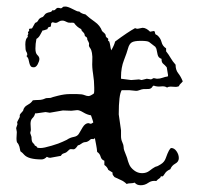

<svg xmlns="http://www.w3.org/2000/svg" viewBox="-20 -545 590 574"><path d="M428.7 -450.2 438.5 -452.1H441.4Q443.4 -449.2 443.8 -445.3Q444.3 -441.4 449.2 -440.4Q460 -431.6 462.9 -419.4Q465.8 -407.2 476.6 -400.4V-391.6Q484.4 -381.8 490.2 -371.6Q496.1 -361.3 504.9 -351.6Q504.9 -335.9 512.7 -326.2Q520.5 -316.4 526.4 -301.8Q523.4 -297.9 520 -294.9Q516.6 -292 514.6 -287.1Q508.8 -285.2 505.9 -285.2L490.2 -286.1Q483.4 -286.1 479.5 -283.2Q472.7 -288.1 460.9 -286.6Q449.2 -285.2 439.5 -289.1Q436.5 -288.1 435.5 -285.6Q434.6 -283.2 430.7 -280.8Q426.8 -278.3 418 -278.8Q409.2 -279.3 403.8 -277.8Q398.4 -276.4 395 -274.9Q391.6 -273.4 386.7 -273.4L366.2 -275.4H343.8Q335 -261.7 335 -203.1L341.8 -155.3Q341.8 -147.5 341.8 -137.7Q341.8 -127.9 345.7 -119.6Q349.6 -111.3 349.6 -105.5Q349.6 -99.6 351.6 -94.7L358.4 -77.1Q360.4 -72.3 361.3 -67.9Q362.3 -63.5 366.2 -53.7Q370.1 -43.9 380.9 -35.6Q391.6 -27.3 404.8 -27.3Q418 -27.3 427.2 -34.7Q436.5 -42 441.9 -44.9Q447.3 -47.9 448.2 -47.4Q449.2 -46.9 460.4 -53.7Q471.7 -60.5 475.6 -72.3Q486.3 -102.5 492.2 -102.5Q501 -102.5 507.8 -92.8Q514.6 -83 514.6 -72.3Q514.6 -61.5 503.9 -55.7Q493.2 -49.8 489.3 -39.1Q477.5 -34.2 472.7 -25.9Q467.8 -17.6 465.3 -17.6Q462.9 -17.6 461.9 -18.1Q460.9 -18.6 459 -13.7Q450.2 -7.8 447.3 -3.9Q433.6 -5.9 423.3 1.5Q413.1 8.8 400.9 8.8Q388.7 8.8 382.8 1Q377 2.9 370.6 2.9Q364.3 2.9 358.4 4.9Q350.6 -2.9 341.3 -6.8Q332 -10.7 322.3 -15.6Q320.3 -18.6 318.4 -20.5Q316.4 -22.5 316.4 -26.4V-29.3L303.7 -37.1Q300.8 -45.9 292 -51.8V-64.5Q283.2 -67.4 280.8 -76.7Q278.3 -85.9 270.5 -90.8Q269.5 -101.6 267.6 -111.3Q265.6 -121.1 263.7 -131.8L258.8 -128.9Q252.9 -130.9 249.5 -127.4Q246.1 -124 242.2 -122.1Q238.3 -120.1 234.9 -120.1Q231.4 -120.1 227.5 -118.2Q223.6 -116.2 220.7 -113.8Q217.8 -111.3 212.9 -110.4Q205.1 -98.6 200.2 -98.6Q195.3 -98.6 193.4 -99.1Q191.4 -99.6 189 -98.6Q186.5 -97.7 184.6 -95.2Q182.6 -92.8 179.2 -90.3Q175.8 -87.9 170.4 -86.4Q165 -85 162.1 -79.1L129.9 -73.2Q125 -73.2 120.1 -76.2Q112.3 -68.4 104.5 -68.4Q65.4 -68.4 52.7 -82Q47.9 -87.9 41 -92.8L38.1 -106.4Q35.2 -115.2 32.2 -117.7Q29.3 -120.1 29.3 -131.8L30.3 -150.4L28.3 -162.1L32.2 -173.8Q32.2 -175.8 31.2 -177.7Q31.2 -181.6 35.6 -188.5Q40 -195.3 39.1 -198.7Q38.1 -202.1 43.9 -208Q49.8 -213.9 49.8 -216.3Q49.8 -218.8 53.2 -223.6Q56.6 -228.5 64.9 -232.9Q73.2 -237.3 78.1 -245.1Q86.9 -246.1 94.2 -246.1Q101.6 -246.1 106.9 -247.6Q112.3 -249 114.7 -250.5Q117.2 -252 124.5 -252Q131.8 -252 132.8 -252.9Q133.8 -253.9 153.3 -258.8Q172.9 -263.7 187.5 -263.7H210.9Q225.6 -263.7 232.4 -260.7Q239.3 -257.8 244.6 -257.8Q250 -257.8 260.7 -265.6Q261.7 -269.5 261.7 -273.4V-283.2Q261.7 -302.7 258.3 -323.7Q254.9 -344.7 255.9 -360.8Q256.8 -377 254.9 -386.7Q252.9 -396.5 251 -398.9Q249 -401.4 247.1 -404.8Q245.1 -408.2 246.1 -412.1Q247.1 -416 243.7 -421.4Q240.2 -426.8 240.7 -428.7Q241.2 -430.7 239.7 -432.6Q238.3 -434.6 236.8 -435.1Q235.4 -435.5 233.9 -438Q232.4 -440.4 232.9 -441.4Q233.4 -442.4 231.4 -445.3Q229.5 -448.2 226.6 -450.7Q223.6 -453.1 222.7 -458Q210 -463.9 201.2 -476.6Q196.3 -477.5 190.9 -477.1Q185.5 -476.6 181.2 -478.5Q176.8 -480.5 173.8 -481.9Q170.9 -483.4 165.5 -483.4Q160.2 -483.4 155.3 -480Q150.4 -476.6 147 -476.6Q143.6 -476.6 137.7 -478.5Q132.8 -477.5 132.8 -472.7Q132.8 -467.8 130.9 -464.8Q122.1 -464.8 122.1 -458L110.4 -454.1H107.4Q103.5 -447.3 99.6 -439.9Q95.7 -432.6 88.9 -428.7Q85.9 -414.1 85.9 -399.9Q85.9 -385.7 91.8 -380.4Q97.7 -375 97.7 -368.7Q97.7 -362.3 92.8 -353Q87.9 -343.8 81.1 -343.8Q74.2 -343.8 71.8 -347.2Q69.3 -350.6 67.9 -356Q66.4 -361.3 65.4 -366.7Q64.5 -372.1 58.6 -377.9Q61.5 -377.9 61.5 -382.3Q61.5 -386.7 58.6 -390.6Q55.7 -394.5 55.7 -412.1Q55.7 -429.7 63.5 -434.6Q61.5 -438.5 63.5 -441.4Q65.4 -444.3 64.5 -445.3Q63.5 -446.3 63.5 -448.2L67.4 -454.1Q67.4 -455.1 66.4 -456.1Q67.4 -460 70.8 -459.5Q74.2 -459 76.2 -460.9Q79.1 -465.8 85 -476.6Q91.8 -478.5 94.7 -484.9Q97.7 -491.2 107.4 -494.1Q110.4 -496.1 112.8 -500Q115.2 -503.9 119.6 -505.9Q124 -507.8 129.4 -508.8Q134.8 -509.8 136.7 -514.6Q142.6 -512.7 146 -517.1Q149.4 -521.5 153.3 -521.5Q157.2 -521.5 159.7 -520.5Q162.1 -519.5 164.6 -521Q167 -522.5 168 -523.9Q168.9 -525.4 175.8 -525.4Q182.6 -525.4 196.8 -518.1Q210.9 -510.7 213.9 -510.7H216.8Q223.6 -503.9 235.4 -502Q247.1 -491.2 263.2 -480Q279.3 -468.8 285.2 -452.1Q295.9 -443.4 295.9 -439.9Q295.9 -436.5 297.4 -434.6Q298.8 -432.6 301.3 -431.2Q303.7 -429.7 303.7 -427.7Q303.7 -425.8 303.2 -425.3Q302.7 -424.8 303.7 -422.9L306.6 -420.9Q308.6 -415 309.6 -408.2Q310.5 -401.4 312.5 -394.5Q321.3 -409.2 324.2 -420.9Q362.3 -449.2 383.8 -460.9Q387.7 -459 391.6 -459L406.2 -461.9Q417 -461.9 428.7 -450.2ZM252 -174.8 258.8 -178.7Q258.8 -180.7 255.9 -189Q252.9 -197.3 252 -200.2Q240.2 -202.1 229 -209Q217.8 -215.8 210.9 -215.8L193.4 -213.9L168 -214.8L128.9 -208L116.2 -210L88.9 -206.1H85Q83 -197.3 77.1 -191.9Q71.3 -186.5 71.3 -174.8L72.3 -156.2L70.3 -147.5L74.2 -135.7Q74.2 -121.1 78.6 -117.7Q83 -114.3 85 -108.4Q86.9 -110.4 88.4 -107.9Q89.8 -105.5 91.8 -103.5Q94.7 -102.5 101.6 -102.5Q111.3 -102.5 134.3 -109.4Q157.2 -116.2 167 -121.1L179.7 -127Q189.5 -133.8 200.7 -135.7Q211.9 -137.7 216.3 -146Q220.7 -154.3 227.5 -165Q234.4 -175.8 243.2 -176.8H244.1ZM439.5 -311.5 449.2 -309.6Q458 -309.6 465.8 -312.5Q473.6 -315.4 481.4 -316.4Q482.4 -317.4 482.4 -320.3L478.5 -343.8Q472.7 -350.6 467.8 -354.5Q462.9 -358.4 462.9 -368.2V-369.1Q453.1 -372.1 451.2 -381.8Q449.2 -391.6 447.3 -400.4Q445.3 -400.4 445.3 -404.3Q438.5 -409.2 434.6 -412.6Q430.7 -416 425.8 -419.4Q420.9 -422.9 400.9 -422.9Q380.9 -422.9 373.5 -418Q366.2 -413.1 362.8 -400.4Q359.4 -387.7 350.6 -365.2Q341.8 -342.8 341.8 -315.4V-309.6L372.1 -305.7L395.5 -307.6L403.3 -305.7L418.9 -309.6L431.6 -307.6Z"/></svg>

Font: Mountains of Christmas
Style: Regular
Weight: 400
Designer: Crystal Kluge
Foundry: Font Diner, Inc DBA Tart Workshop
Version: Version 1.003